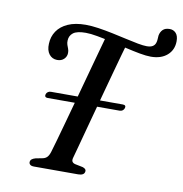

<svg xmlns="http://www.w3.org/2000/svg" viewBox="-84 -841 879 920"><g transform="rotate(10 355.5 -381.0)"><path d="M136.6 -351.2Q138.9 -358.3 145.1 -362.6Q151.2 -366.9 159.5 -366.9H509.5Q518 -366.9 521.3 -362.6Q524.5 -358.3 522 -351.2Q519.7 -343.7 513.6 -339.3Q507.4 -335 498.9 -335H148.7Q140.7 -335 137.5 -339.3Q134.3 -343.7 136.6 -351.2ZM268.5 -712.1Q296.1 -712.1 330.2 -707.1Q364.2 -702 400.1 -694.5Q435.9 -687 469.4 -679.4Q502.8 -671.8 529.9 -666.7Q556.9 -661.7 573 -661.7Q591.4 -661.7 601.7 -667.8Q612 -673.9 615.9 -685.5Q618.9 -694.3 619.2 -703.4Q619.4 -712.6 620.4 -721.8Q623.5 -739.5 634.9 -750.8Q646.2 -762.1 668.2 -762.1Q686.6 -762.1 698.7 -749Q710.7 -735.8 710.5 -709.6Q710.1 -667.2 680.5 -641.4Q650.9 -615.7 601.1 -615.7Q579.1 -615.7 546.8 -621.6Q514.4 -627.6 477.1 -636.3Q439.8 -645 402.1 -653.7Q364.4 -662.4 331.5 -668.3Q298.5 -674.3 275.3 -674.3Q232.5 -674.3 214.4 -660.5Q196.3 -646.7 195.5 -623Q194.9 -611.4 198.1 -602.2Q201.3 -593 204.8 -584Q208.3 -575.1 208 -563.9Q207.8 -546.8 195.2 -534.4Q182.5 -522 161.7 -522.3Q137.5 -522.6 122.9 -541.3Q108.4 -560.1 110 -592.1Q111 -626.6 129.2 -653.7Q147.5 -680.9 182.5 -696.5Q217.5 -712.1 268.5 -712.1ZM319.3 -74.6Q315.5 -61.1 320 -54.5Q324.4 -47.9 334.9 -45.5L371.9 -38Q390.4 -32 388.3 -19.6Q387.1 -9.5 378.9 -4.8Q370.7 0 356.8 0H141.9Q128.8 0 123 -5.1Q117.1 -10.1 117.4 -17.8Q118 -26.6 124.5 -31.8Q131 -36.9 142 -39.9L176.7 -46.7Q188.9 -49.2 197 -57.4Q205.1 -65.6 210.5 -82.6Q216.9 -103.8 227.5 -141Q238.1 -178.2 251.1 -225.6Q264.2 -273 278.7 -325.8Q293.3 -378.6 307.7 -431.8Q322.2 -484.9 335.4 -533.2Q348.7 -581.4 359.3 -620.1Q369.9 -658.8 376.5 -682.3L480 -662.6Q472.8 -638.5 462 -599.6Q451.2 -560.8 438 -512.6Q424.8 -464.5 410.5 -411.8Q396.2 -359 382.2 -307.3Q368.1 -255.5 355.8 -209.5Q343.5 -163.4 334 -128.3Q324.5 -93.2 319.3 -74.6Z"/></g></svg>

Font: Fraunces
Style: Italic
Weight: 900
Italic angle: -16°
Version: Version 1.000;[0bf87f6ff]